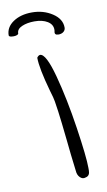

<svg xmlns="http://www.w3.org/2000/svg" viewBox="-141 -786 461 830"><g transform="rotate(-10 90.0 -370.5)"><path d="M129 -37Q125 -66 120.5 -108Q116 -150 114 -170Q112 -190 105.5 -247.5Q99 -305 92 -347Q90 -361 79 -397Q50 -500 50 -546Q57 -556 64 -556Q90 -556 118 -452Q146 -348 165.5 -217.5Q185 -87 185 -39Q185 -37 185 -26.5Q185 -16 180.5 -9Q176 -2 166 0Q153 5 141.5 -6Q130 -17 129 -37ZM189 -654Q189 -644 181.5 -637Q174 -630 161 -629H158Q140 -629 143 -644Q144 -647 144 -653Q144 -676 122 -689.5Q100 -703 65 -703Q33 -703 10 -693Q-13 -683 -13 -664Q-13 -660 -19.5 -657.5Q-26 -655 -34 -655Q-54 -655 -55 -662Q-55 -698 -22 -720.5Q11 -743 61 -743Q111 -743 150 -717.5Q189 -692 189 -654Z"/></g></svg>

Font: Indie Flower
Style: Regular
Weight: 400
Designer: Kimberly Geswein
Foundry: Kimberly Geswein
Version: Version 2.000